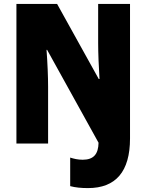

<svg xmlns="http://www.w3.org/2000/svg" viewBox="-20 -734 749 982"><path d="M430 228C572 228 645 144 645 -26V-714H482V-514C482 -463 485 -392 489 -330H485L272 -714H64V0H226V-291C226 -342 223 -412 218 -479H221L484 -4C483 53 460 83 403 83C378 83 358 78 339 72V218C365 225 395 228 430 228Z"/></svg>

Font: Noto Sans Gurmukhi Condensed Black
Style: Regular
Weight: 900
Width: 3
Designer: Jelle Bosma - Monotype Design Team
Foundry: Monotype Imaging Inc.
Version: Version 2.004